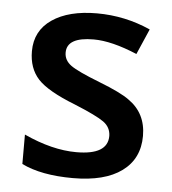

<svg xmlns="http://www.w3.org/2000/svg" viewBox="-44 -552 540 602"><g transform="rotate(5 226.5 -251.5)"><path d="M358.9 -251.8Q414.6 -213.3 414.6 -141.6Q414.6 -69.8 360.7 -30.3Q306.9 9.1 207 9.1Q107.2 9.1 45.5 -21.2V-113.8Q134.5 -72.8 210.8 -72.8Q309.4 -72.8 309.4 -132.5Q308.9 -159.8 286.1 -176.2Q263.4 -192.6 193.1 -221.4Q106.2 -255.3 75.3 -288.9Q44.5 -322.5 44.5 -376.1Q44.5 -440.8 96.8 -476.5Q149.1 -512.1 237.6 -512.1Q326.1 -512.1 406.5 -476.2L371.6 -395.9Q291.2 -429.7 234.6 -429.7Q150.2 -429.7 150.2 -381.2Q150.2 -356.9 172.1 -341Q194.1 -325.1 263.1 -298.3Q332.2 -271.5 358.9 -251.8Z"/></g></svg>

Font: Khula SemiBold
Style: Regular
Weight: 600
Designer: Erin McLaughlin, Steve Matteson
Version: Version 1.002;PS 1.0;hotconv 1.0.72;makeotf.lib2.5.5900; ttf